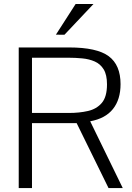

<svg xmlns="http://www.w3.org/2000/svg" viewBox="-20 -956 673 976"><path d="M75.2 0V-714.8H331.1Q472.7 -714.8 532.7 -670.2Q592.8 -625.5 592.8 -528.3Q592.8 -450.2 554.2 -401.9Q515.6 -353.5 438.5 -339.4L604 0H531.7L369.6 -330.1H142.6V0ZM142.6 -381.8H331.1Q383.3 -381.8 427.2 -391.8Q471.2 -401.9 497.6 -432.9Q523.9 -463.9 523.9 -527.3Q523.9 -575.7 507.1 -603.3Q490.2 -630.9 461.9 -643.3Q433.6 -655.8 398.4 -659.2Q363.3 -662.6 326.7 -662.6H142.6ZM307.6 -779.3 264.2 -779.8 364.3 -935.5H455.1Z"/></svg>

Font: Pontano Sans Light
Style: Regular
Weight: 300
Designer: Vernon Adams
Foundry: Vernon Adams
Version: Version 2.001